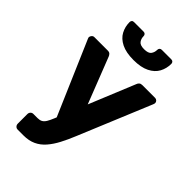

<svg xmlns="http://www.w3.org/2000/svg" viewBox="-274 -850 1141 1141"><g transform="rotate(45 296.5 -279.5)"><path d="M109 191Q98 191 91 183.5Q84 176 84 165V85Q84 74 91 66.5Q98 59 109 59H144Q162 59 174 52.5Q186 46 195.5 30.5Q205 15 216 -12L416 -499Q419 -508 426 -514Q433 -520 446 -520H553Q562 -520 568.5 -513.5Q575 -507 575 -499Q575 -497 574.5 -494Q574 -491 572 -486L382 -28Q362 21 341 61Q320 101 294.5 130.5Q269 160 235.5 175.5Q202 191 158 191ZM227 -11 22 -486Q19 -493 19 -498Q21 -507 27 -513.5Q33 -520 43 -520H155Q168 -520 174.5 -513.5Q181 -507 184 -499L327 -133ZM303 -588Q240 -588 201 -607.5Q162 -627 144.5 -659.5Q127 -692 127 -731Q127 -739 131.5 -744.5Q136 -750 146 -750H226Q235 -750 240 -744.5Q245 -739 245 -731Q245 -710 256.5 -694Q268 -678 302 -678Q337 -678 348.5 -694Q360 -710 360 -731Q360 -739 365 -744.5Q370 -750 379 -750H459Q468 -750 473 -744.5Q478 -739 478 -731Q478 -692 460.5 -659.5Q443 -627 404 -607.5Q365 -588 303 -588Z"/></g></svg>

Font: DVN-Rubik
Style: Bold
Weight: 700
Designer: Hubert and Fischer
Foundry: Hubert & Fischer
Version: Version 2.102